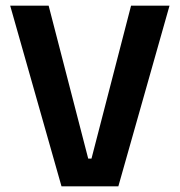

<svg xmlns="http://www.w3.org/2000/svg" viewBox="-20 -659 636 679"><path d="M197.5 0 16 -639H152L292 -98H303.5L443.5 -639H579.5L398.5 0Z"/></svg>

Font: Anek Bangla Medium SemiBold
Style: Regular
Weight: 600
Version: Version 1.003